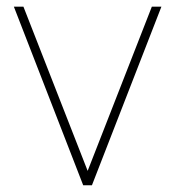

<svg xmlns="http://www.w3.org/2000/svg" viewBox="-20 -548 518 568"><path d="M49.3 -528.3 239.3 -42.5 429.2 -528.3H457.5L252 0H226.1L21 -528.3Z"/></svg>

Font: Vazirmatn UI Thin
Style: Regular
Weight: 100
Designer: Saber Rastikerdar
Foundry: Saber Rastikerdar
Version: Version 33.003